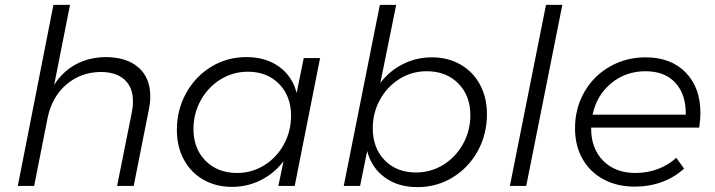

<svg xmlns="http://www.w3.org/2000/svg" viewBox="-20 -762 2931 787"><path d="M596 -367Q596 -341 590 -312L528 0H460L521 -305Q525 -325 525 -347Q525 -404 490.5 -435.5Q456 -467 392 -467Q311 -466 252 -415.5Q193 -365 175 -278L120 0H53L199 -742H267L202 -414Q237 -469 290.5 -498Q344 -527 412 -528Q499 -528 547.5 -485.5Q596 -443 596 -367Z M705 -229Q705 -312 743 -380.5Q781 -449 846 -488.5Q911 -528 990 -528Q1069 -528 1123.5 -489Q1178 -450 1196 -381L1225 -524H1292L1188 0H1121L1142 -101Q1104 -51 1049 -23.5Q994 4 931 4Q865 4 813.5 -25.5Q762 -55 733.5 -108Q705 -161 705 -229ZM1173 -288Q1173 -368 1124 -418Q1075 -468 996 -468Q935 -468 884 -436.5Q833 -405 803 -351Q773 -297 773 -233Q773 -153 822.5 -103Q872 -53 952 -53Q1012 -53 1063 -84.5Q1114 -116 1143.5 -170Q1173 -224 1173 -288Z M1976 -294Q1976 -211 1938 -142.5Q1900 -74 1835 -34.5Q1770 5 1691 5Q1612 5 1557.5 -34.5Q1503 -74 1485 -143L1456 0H1389L1537 -742H1604L1539 -422Q1577 -472 1632 -499.5Q1687 -527 1750 -527Q1816 -527 1867.5 -497.5Q1919 -468 1947.5 -415Q1976 -362 1976 -294ZM1508 -236Q1508 -155 1557 -105Q1606 -55 1685 -55Q1746 -55 1797 -86.5Q1848 -118 1878 -172Q1908 -226 1908 -290Q1908 -370 1858.5 -420Q1809 -470 1729 -470Q1668 -470 1617.5 -438.5Q1567 -407 1537.5 -353.5Q1508 -300 1508 -236Z M2285 -742 2137 0H2070L2218 -742Z M2403 -239V-236Q2403 -153 2452.5 -103Q2502 -53 2585 -53Q2633 -53 2676 -69Q2719 -85 2752 -115L2784 -71Q2745 -35 2693 -16Q2641 3 2582 3Q2509 3 2453.5 -27Q2398 -57 2367.5 -111Q2337 -165 2337 -236Q2337 -318 2375 -384.5Q2413 -451 2479.5 -489Q2546 -527 2626 -527Q2730 -527 2790.5 -465Q2851 -403 2851 -299Q2851 -274 2846 -239ZM2409 -292H2791Q2792 -375 2748.5 -422.5Q2705 -470 2626 -470Q2545 -470 2485.5 -421Q2426 -372 2409 -292Z"/></svg>

Font: Gontserrat Light
Style: Italic
Weight: 300
Italic angle: -11.3°
Designer: Julieta Ulanovsky
Foundry: Julieta Ulanovsky
Version: Version 6.001